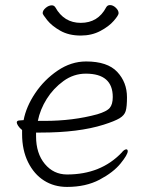

<svg xmlns="http://www.w3.org/2000/svg" viewBox="-20 -723 583 756"><path d="M244 -36Q377 -36 459 -122Q469 -135 478 -135Q480 -135 481.5 -133Q483 -131 483 -128Q483 -114 454.5 -79Q426 -44 372 -15.5Q318 13 244 13Q193 13 153.5 -12Q114 -37 90.5 -84.5Q67 -132 67 -195V-211Q57 -219 51.5 -227.5Q46 -236 46 -241Q46 -249 60 -249L73 -250Q83 -303 118.5 -356Q154 -409 207 -445Q260 -481 319 -481Q403 -481 441.5 -440Q480 -399 480 -340Q480 -303 475 -286Q470 -269 451 -257.5Q432 -246 388 -232Q290 -201 140 -201H122V-186Q122 -119 156.5 -77.5Q191 -36 244 -36ZM155 -247Q268 -247 363 -273Q400 -284 412 -298Q424 -312 424 -341Q424 -387 397.5 -410Q371 -433 318 -433Q270 -433 230 -404Q190 -375 164 -333.5Q138 -292 129 -247ZM298 -583Q251 -583 217.5 -602Q184 -621 166 -643.5Q148 -666 148 -671Q148 -682 160 -692Q172 -702 184 -702Q193 -702 198 -694Q232 -633 298 -633Q366 -633 398 -694Q403 -703 413 -703Q425 -703 436 -692.5Q447 -682 447 -671Q447 -663 428 -641Q409 -619 375 -601Q341 -583 298 -583Z"/></svg>

Font: JyunsaiKaai Light
Style: Regular
Weight: 300
Designer: Fontworks Inc.
Version: Version 0.030;April 7, 2024;FontCreator 14.0.0.2901 64-bit